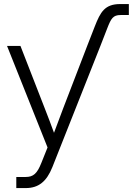

<svg xmlns="http://www.w3.org/2000/svg" viewBox="-20 -748 688 972"><path d="M460 -614.7 421.4 -515.6 300.3 -200.7C284.2 -158.7 268.6 -117.2 253.4 -75.7C238.3 -117.2 222.7 -158.7 206.1 -200.7L83.5 -515.6H15.6L220.7 -1.5L189 77.6C168 130.4 148.9 147.9 110.4 147.9H62.5V204.1H110.4C174.8 204.1 215.8 171.4 245.1 98.1L488.3 -515.6L522.9 -604.5C542.5 -654.8 552.2 -671.9 590.8 -671.9H632.3V-727.5H588.9C509.8 -727.5 488.3 -686.5 460 -614.7Z"/></svg>

Font: Raveo Display Display Light
Style: Regular
Weight: 300
Designer: Jakub Foglar, Rasmus Andersson (Inter)
Foundry: Jakubfoglar.com
Version: Version 1.100;Glyphs 3.2.3 (3260)